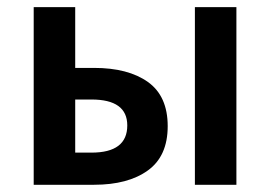

<svg xmlns="http://www.w3.org/2000/svg" viewBox="-20 -511 747 531"><path d="M519 0V-491.2H633.8V0ZM188 -88.9H232.9Q332 -88.9 332 -164.1Q332 -235.8 232.9 -235.8H188ZM73.2 0V-491.2H188V-323.2H240.2Q334.5 -323.2 389.2 -284.2Q443.8 -245.1 443.8 -162.1Q443.8 -79.1 388.9 -39.6Q334 0 240.2 0Z"/></svg>

Font: SourceSansPro-Semibold
Style: Regular
Weight: 600
Designer: Paul D. Hunt
Foundry: Adobe Systems Incorporated
Version: Version 2.020;PS 2.0;hotconv 1.0.86;makeotf.lib2.5.63406